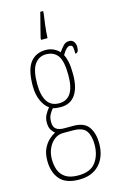

<svg xmlns="http://www.w3.org/2000/svg" viewBox="-148 -824 688 1124"><g transform="rotate(-15 195.5 -262.0)"><path d="M186 242Q105 242 69 199.5Q33 157 33 87Q33 43 47.5 13.5Q62 -16 82 -34Q102 -52 120 -61Q108 -69 98 -85Q88 -101 88 -130Q88 -156 99.5 -177Q111 -198 124 -213Q99 -229 81.5 -267Q64 -305 64 -357Q64 -456 97.5 -499Q131 -542 191 -542Q218 -542 240 -531Q262 -520 273 -506Q287 -525 301 -541Q315 -557 337 -557Q356 -557 365.5 -543.5Q375 -530 375 -512Q375 -476 354 -476Q354 -504 351 -516.5Q348 -529 333 -529Q324 -529 313.5 -519.5Q303 -510 288 -485Q298 -466 304 -438Q310 -410 310 -362Q310 -283 280 -239.5Q250 -196 191 -196Q181 -196 166.5 -197.5Q152 -199 144 -202Q132 -188 122.5 -170.5Q113 -153 113 -126Q113 -96 129.5 -83.5Q146 -71 177 -71H234Q300 -71 326.5 -32Q353 7 353 67Q353 146 309.5 194Q266 242 186 242ZM188 -220Q282 -220 282 -365Q282 -451 257.5 -484Q233 -517 186 -517Q143 -517 117.5 -481Q92 -445 92 -364Q92 -294 115.5 -257Q139 -220 188 -220ZM187 217Q261 217 293 174Q325 131 325 67Q325 14 304.5 -16Q284 -46 222 -46H165Q135 -46 111.5 -28Q88 -10 74.5 20Q61 50 61 86Q61 122 72 151.5Q83 181 110.5 199Q138 217 187 217ZM181 -616Q186 -637 193 -664.5Q200 -692 207 -719Q214 -746 219 -766H236V-753Q231 -721 226.5 -683Q222 -645 220 -606H181Z"/></g></svg>

Font: Noto Serif Myanmar ExtraCondensed Thin
Style: Regular
Weight: 100
Width: 2
Designer: Ben Mitchell and the Monotype Design Team
Foundry: Monotype Imaging Inc.
Version: Version 2.106; ttfautohint (v1.8.4.7-5d5b)